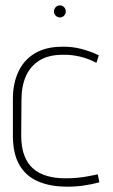

<svg xmlns="http://www.w3.org/2000/svg" viewBox="-20 -684 419 715"><path d="M203 -664Q194 -664 187.5 -657.5Q181 -651 181 -641Q181 -632 187.5 -625.5Q194 -619 203 -619Q212 -619 218.5 -625.5Q225 -632 225 -641Q225 -651 218.5 -657.5Q212 -664 203 -664ZM339 -450 348 -478Q317 -493 282 -502Q247 -511 212 -510Q151 -510 110 -485.5Q69 -461 48.5 -417Q28 -373 28 -316V-174Q29 -109 53 -68.5Q77 -28 120.5 -9Q164 10 222 11Q254 12 287.5 7.5Q321 3 350 -5L344 -35Q341 -34 330.5 -32Q320 -30 304.5 -27Q289 -24 268 -22Q247 -20 224 -20Q185 -20 154.5 -29Q124 -38 103 -56.5Q82 -75 70.5 -105.5Q59 -136 59 -179L60 -313Q60 -364 77 -401.5Q94 -439 128 -459.5Q162 -480 213 -480Q244 -481 276.5 -473.5Q309 -466 339 -450Z"/></svg>

Font: Advent Pro ExtraLight
Style: Regular
Weight: 250
Version: Version 3.000